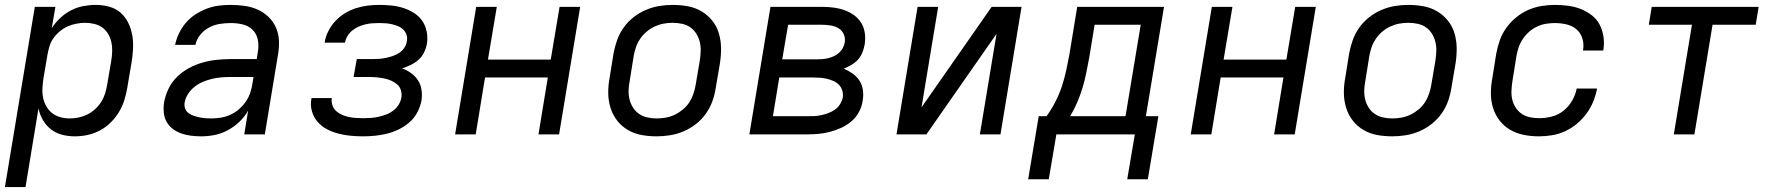

<svg xmlns="http://www.w3.org/2000/svg" viewBox="-24 -548 7244 783"><path d="M-4 215 118 -520H202L187 -433Q201 -455 221 -474Q241 -493 265 -505.5Q289 -518 315 -523Q341 -528 366 -528Q395 -528 422 -520.5Q449 -513 468.5 -495.5Q488 -478 499.5 -454Q511 -430 515.5 -403Q520 -376 518.5 -347.5Q517 -319 512 -290L495 -190Q491 -165 483 -139.5Q475 -114 461 -91Q447 -68 427.5 -48.5Q408 -29 383.5 -16Q359 -3 333 2.5Q307 8 282 8Q254 8 229 1.5Q204 -5 184 -20.5Q164 -36 151 -58.5Q138 -81 133 -106L80 215ZM261 -65Q279 -65 297.5 -69Q316 -73 333 -81.5Q350 -90 364.5 -103.5Q379 -117 389 -133Q399 -149 404.5 -166.5Q410 -184 413 -202L430 -302Q433 -321 433.5 -340Q434 -359 430 -377Q426 -395 416.5 -410.5Q407 -426 393 -436Q379 -446 360.5 -450.5Q342 -455 323 -455Q306 -455 288 -451.5Q270 -448 253.5 -441Q237 -434 222 -422Q207 -410 195.5 -394.5Q184 -379 178.5 -361.5Q173 -344 170 -327L153 -227Q150 -207 149 -187Q148 -167 152 -148.5Q156 -130 165.5 -113.5Q175 -97 189.5 -86Q204 -75 222.5 -70Q241 -65 261 -65Z M797 8Q776 8 755.5 5.5Q735 3 716 -3.5Q697 -10 681 -22Q665 -34 655.5 -51Q646 -68 644 -88.5Q642 -109 645 -130Q650 -158 663 -185.5Q676 -213 698 -234.5Q720 -256 747 -270.5Q774 -285 802.5 -293Q831 -301 859.5 -304Q888 -307 916 -307H1023L1028 -339Q1032 -364 1027 -387.5Q1022 -411 1005.5 -427Q989 -443 965.5 -448.5Q942 -454 917 -454Q895 -454 872.5 -450.5Q850 -447 829 -436Q808 -425 792.5 -406Q777 -387 773 -365H690Q695 -389 706 -412Q717 -435 734 -455Q751 -475 773.5 -489.5Q796 -504 820 -513Q844 -522 868.5 -525Q893 -528 917 -528Q946 -528 974 -524Q1002 -520 1026.5 -509Q1051 -498 1070.5 -479.5Q1090 -461 1101 -436.5Q1112 -412 1113.5 -384Q1115 -356 1110 -327L1056 0H972L988 -97Q974 -72 952.5 -51.5Q931 -31 905 -17Q879 -3 851.5 2.5Q824 8 797 8ZM838 -65Q858 -65 878 -68.5Q898 -72 916.5 -80.5Q935 -89 951 -103Q967 -117 979 -134.5Q991 -152 997 -171Q1003 -190 1006 -210L1010 -234H915Q897 -234 878.5 -232.5Q860 -231 841 -226.5Q822 -222 804 -214.5Q786 -207 770 -194.5Q754 -182 743 -165Q732 -148 729 -130Q727 -117 731 -105.5Q735 -94 744.5 -87Q754 -80 765.5 -76Q777 -72 789 -69.5Q801 -67 813.5 -66Q826 -65 838 -65Z M1456 8Q1430 8 1404.5 5.5Q1379 3 1354.5 -3.5Q1330 -10 1308.5 -21.5Q1287 -33 1271 -51.5Q1255 -70 1248 -94.5Q1241 -119 1246 -145V-148H1329V-147Q1327 -132 1332 -118Q1337 -104 1347 -95Q1357 -86 1370.5 -80Q1384 -74 1398 -71Q1412 -68 1427 -67Q1442 -66 1457 -66Q1473 -66 1488 -67Q1503 -68 1518.5 -71.5Q1534 -75 1549.5 -80.5Q1565 -86 1578.5 -96Q1592 -106 1601 -120Q1610 -134 1613 -150Q1615 -165 1611 -179.5Q1607 -194 1596 -203.5Q1585 -213 1571.5 -219Q1558 -225 1543.5 -228Q1529 -231 1513.5 -232.5Q1498 -234 1482 -234H1418L1431 -307H1495Q1509 -307 1522.5 -308Q1536 -309 1550 -312Q1564 -315 1577.5 -319.5Q1591 -324 1603.5 -332Q1616 -340 1624.5 -352.5Q1633 -365 1635 -379Q1638 -393 1634 -405.5Q1630 -418 1621 -427Q1612 -436 1600 -441Q1588 -446 1575.5 -449Q1563 -452 1549.5 -453Q1536 -454 1522 -454Q1508 -454 1494 -453Q1480 -452 1465.5 -448.5Q1451 -445 1437.5 -439Q1424 -433 1412.5 -423.5Q1401 -414 1393 -401Q1385 -388 1383 -374H1300Q1303 -397 1314.5 -420Q1326 -443 1343 -461.5Q1360 -480 1382 -493.5Q1404 -507 1427.5 -514.5Q1451 -522 1474.5 -525Q1498 -528 1522 -528Q1547 -528 1572 -525.5Q1597 -523 1620.5 -515.5Q1644 -508 1664.5 -495Q1685 -482 1698 -463Q1711 -444 1716 -419.5Q1721 -395 1717 -370Q1714 -352 1705.5 -334.5Q1697 -317 1683 -304.5Q1669 -292 1651.5 -283.5Q1634 -275 1616 -269Q1636 -262 1653 -249.5Q1670 -237 1681 -220Q1692 -203 1695 -181.5Q1698 -160 1695 -138Q1690 -113 1678 -90Q1666 -67 1646 -49.5Q1626 -32 1602.5 -20.5Q1579 -9 1554.5 -3Q1530 3 1505.5 5.5Q1481 8 1456 8Z M1832 0 1918 -520H2002L1966 -305H2222L2258 -520H2342L2256 0H2172L2210 -232H1954L1916 0Z M2654 8Q2622 8 2592 2.5Q2562 -3 2536.5 -18Q2511 -33 2493 -56Q2475 -79 2466 -107.5Q2457 -136 2456.5 -167Q2456 -198 2462 -230L2478 -330Q2483 -357 2492.5 -384Q2502 -411 2519 -435Q2536 -459 2559.5 -477.5Q2583 -496 2610 -507.5Q2637 -519 2664.5 -523.5Q2692 -528 2719 -528Q2751 -528 2781 -522.5Q2811 -517 2836.5 -502Q2862 -487 2880.5 -464Q2899 -441 2907.5 -412.5Q2916 -384 2916.5 -353Q2917 -322 2912 -290L2895 -190Q2891 -163 2881.5 -136Q2872 -109 2855 -85Q2838 -61 2814.5 -42.5Q2791 -24 2764 -12.5Q2737 -1 2709 3.5Q2681 8 2654 8ZM2654 -65Q2673 -65 2692 -68.5Q2711 -72 2728.5 -80.5Q2746 -89 2761.5 -102Q2777 -115 2787.5 -131.5Q2798 -148 2804 -166Q2810 -184 2813 -202L2830 -302Q2833 -322 2833.5 -341Q2834 -360 2829.5 -378Q2825 -396 2815 -411.5Q2805 -427 2790.5 -437Q2776 -447 2757 -451Q2738 -455 2719 -455Q2700 -455 2681.5 -451.5Q2663 -448 2645 -439.5Q2627 -431 2612 -418Q2597 -405 2586 -388.5Q2575 -372 2569 -354Q2563 -336 2560 -318L2544 -218Q2540 -198 2539.5 -179Q2539 -160 2543.5 -142Q2548 -124 2558 -108.5Q2568 -93 2583 -83Q2598 -73 2616.5 -69Q2635 -65 2654 -65Z M3032 0 3118 -520H3329Q3353 -520 3376 -517Q3399 -514 3420 -506.5Q3441 -499 3459 -486Q3477 -473 3488.5 -454Q3500 -435 3503 -412Q3506 -389 3502 -365Q3499 -349 3492.5 -333Q3486 -317 3474.5 -304.5Q3463 -292 3447.5 -283Q3432 -274 3417 -268Q3436 -260 3453 -248Q3470 -236 3481 -219Q3492 -202 3495 -180.5Q3498 -159 3494 -137Q3491 -114 3479 -91.5Q3467 -69 3448 -53Q3429 -37 3406 -26.5Q3383 -16 3359.5 -10Q3336 -4 3313 -2Q3290 0 3266 0ZM3166 -306H3307Q3319 -306 3331 -307Q3343 -308 3354.5 -311Q3366 -314 3377 -319Q3388 -324 3397.5 -332.5Q3407 -341 3413 -352Q3419 -363 3421 -375Q3424 -392 3417 -408Q3410 -424 3396 -432.5Q3382 -441 3364.5 -444Q3347 -447 3329 -447H3190ZM3128 -74H3266Q3281 -74 3295 -74.5Q3309 -75 3323.5 -78Q3338 -81 3353 -86.5Q3368 -92 3380.5 -100.5Q3393 -109 3401.5 -122.5Q3410 -136 3413 -150Q3415 -165 3411 -178.5Q3407 -192 3397.5 -202Q3388 -212 3375.5 -217.5Q3363 -223 3349 -226.5Q3335 -230 3320 -231Q3305 -232 3290 -232H3154Z M3632 0 3718 -520H3802L3734 -110L4020 -520H4142L4056 0H3972L4040 -410L3754 0Z M4169 183 4212 -74H4244Q4264 -102 4280 -133Q4296 -164 4306.5 -196Q4317 -228 4324 -260.5Q4331 -293 4337 -325L4369 -520H4723L4649 -74H4700L4657 183H4573L4604 0H4284L4253 183ZM4340 -74H4566L4628 -447H4440L4418 -313Q4412 -282 4406 -251.5Q4400 -221 4391 -191Q4382 -161 4369.5 -131.5Q4357 -102 4340 -74Z M4832 0 4918 -520H5002L4966 -305H5222L5258 -520H5342L5256 0H5172L5210 -232H4954L4916 0Z M5654 8Q5622 8 5592 2.5Q5562 -3 5536.5 -18Q5511 -33 5493 -56Q5475 -79 5466 -107.5Q5457 -136 5456.5 -167Q5456 -198 5462 -230L5478 -330Q5483 -357 5492.5 -384Q5502 -411 5519 -435Q5536 -459 5559.5 -477.5Q5583 -496 5610 -507.5Q5637 -519 5664.5 -523.5Q5692 -528 5719 -528Q5751 -528 5781 -522.5Q5811 -517 5836.5 -502Q5862 -487 5880.5 -464Q5899 -441 5907.5 -412.5Q5916 -384 5916.5 -353Q5917 -322 5912 -290L5895 -190Q5891 -163 5881.5 -136Q5872 -109 5855 -85Q5838 -61 5814.5 -42.5Q5791 -24 5764 -12.5Q5737 -1 5709 3.5Q5681 8 5654 8ZM5654 -65Q5673 -65 5692 -68.5Q5711 -72 5728.5 -80.5Q5746 -89 5761.5 -102Q5777 -115 5787.5 -131.5Q5798 -148 5804 -166Q5810 -184 5813 -202L5830 -302Q5833 -322 5833.5 -341Q5834 -360 5829.5 -378Q5825 -396 5815 -411.5Q5805 -427 5790.5 -437Q5776 -447 5757 -451Q5738 -455 5719 -455Q5700 -455 5681.5 -451.5Q5663 -448 5645 -439.5Q5627 -431 5612 -418Q5597 -405 5586 -388.5Q5575 -372 5569 -354Q5563 -336 5560 -318L5544 -218Q5540 -198 5539.5 -179Q5539 -160 5543.5 -142Q5548 -124 5558 -108.5Q5568 -93 5583 -83Q5598 -73 5616.5 -69Q5635 -65 5654 -65Z M6252 8Q6220 8 6190 2Q6160 -4 6135 -18.5Q6110 -33 6092 -56Q6074 -79 6065 -107.5Q6056 -136 6056 -167Q6056 -198 6062 -230L6078 -330Q6083 -357 6092.5 -384Q6102 -411 6119 -434.5Q6136 -458 6159 -477Q6182 -496 6208.5 -507.5Q6235 -519 6262.5 -523.5Q6290 -528 6317 -528Q6344 -528 6371 -524.5Q6398 -521 6422 -511.5Q6446 -502 6466.5 -486.5Q6487 -471 6499 -448.5Q6511 -426 6515 -399.5Q6519 -373 6515 -346L6514 -342H6431L6432 -344Q6436 -369 6429 -391.5Q6422 -414 6405 -428.5Q6388 -443 6364.5 -448.5Q6341 -454 6317 -454Q6299 -454 6280.5 -451Q6262 -448 6244 -439.5Q6226 -431 6211.5 -418Q6197 -405 6186 -388.5Q6175 -372 6169 -354Q6163 -336 6160 -318L6144 -218Q6141 -199 6140 -179.5Q6139 -160 6143 -142.5Q6147 -125 6157 -109.5Q6167 -94 6181.5 -84Q6196 -74 6214.5 -70Q6233 -66 6253 -66Q6278 -66 6304 -72.5Q6330 -79 6351.5 -96Q6373 -113 6387 -137Q6401 -161 6406 -187H6489Q6484 -160 6473.5 -134Q6463 -108 6446 -85Q6429 -62 6407 -43.5Q6385 -25 6359 -13Q6333 -1 6305.5 3.5Q6278 8 6252 8Z M6802 0 6876 -447H6700L6712 -520H7148L7136 -447H6960L6886 0Z"/></svg>

Font: Iosevka Custom Oblique
Style: Regular
Weight: 400
Italic angle: -9°
Designer: Belleve Invis
Foundry: Belleve Invis
Version: Version 27.0.1